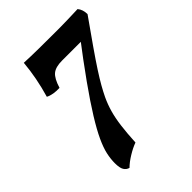

<svg xmlns="http://www.w3.org/2000/svg" viewBox="-197 -600 867 867"><g transform="rotate(-45 236.5 -166.5)"><path d="M455 -503Q463 -494 467 -481.5Q471 -469 471 -455Q420 -383 384.5 -332Q349 -281 326 -245.5Q303 -210 288 -183.5Q273 -157 262 -134Q247 -102 237.5 -68.5Q228 -35 222.5 7.5Q217 50 214 108Q189 117 160.5 134.5Q132 152 114 170Q99 166 90.5 152.5Q82 139 82 108Q82 81 88.5 51.5Q95 22 113 -17Q131 -56 165 -111Q199 -166 253 -242Q307 -318 386 -421L399 -388H241Q200 -388 180 -371.5Q160 -355 146 -309Q126 -308 108 -311Q90 -314 77 -321Q104 -413 112 -503Q155 -501 205 -500.5Q255 -500 295 -500Q319 -500 343 -500Q367 -500 395 -501Q423 -502 455 -503Z"/></g></svg>

Font: Vollkorn SemiBold
Style: Italic
Weight: 600
Italic angle: -11°
Designer: Friedrich Althausen
Foundry: Friedrich Althausen
Version: Version 5.000